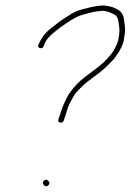

<svg xmlns="http://www.w3.org/2000/svg" viewBox="-20 -675 472 694"><path d="M155.1 -20.8C150.2 -26.6 145 -27.1 139.4 -22.2C133.8 -17.4 133.4 -12.1 138.3 -6.3C143.2 -0.4 148.6 0 154.4 -5C159.8 -9.7 160 -14.9 155.1 -20.8ZM124.9 -501C131.4 -499.7 135.8 -502.3 138.2 -509L141.5 -517C144.8 -527.9 154.8 -540.6 171.5 -555C194.3 -573.4 210.4 -585.4 219.7 -591C225.2 -594.3 231 -598 236.9 -602C252.9 -612.7 270.2 -620.2 289 -624.5C296.3 -626.2 302.7 -627.8 308.3 -629.5C313.9 -631.2 319.4 -632.3 324.8 -633L341.2 -635C358.1 -637.8 377.3 -632.4 398.6 -619C403.6 -614.4 406.9 -606.6 408.4 -595.5L411.2 -575.1C412.2 -567.2 411.9 -557.8 410.2 -547L407.5 -530C406.9 -526 403.2 -516.8 396.5 -502.5C389.8 -488.1 376.3 -470.9 356 -451C346.5 -441.7 323.7 -423.7 287.5 -397C265.5 -380.4 246.3 -360.3 229.9 -336.5C226.4 -331.5 221.4 -322 214.9 -308C208.3 -294 204.2 -284 202.6 -278C201 -272 199.3 -266.8 197.7 -262.5C196 -258.2 193.8 -252 191.2 -244C188.8 -237.3 190.9 -233.3 197.3 -232C203.8 -230.7 208.2 -233.3 210.6 -240C213.2 -248 215.4 -254.3 217.1 -259C218.8 -263.7 221.3 -271.6 224.4 -282.7C227.5 -293.9 235.9 -310.5 249.5 -332.4C254.2 -340.1 265 -351.9 281.9 -368C288.2 -374 301.5 -384.3 321.8 -399C342.1 -413.7 357.9 -426.8 369 -438.5C373.8 -443.5 378.8 -448.5 383.9 -453.5C389 -458.5 393.7 -464 398 -470C415.2 -494 425 -514 427.5 -530L430.2 -547C432.4 -560.8 432.7 -573 431 -583.5C430 -589.8 428.8 -598.2 427.5 -608.7C426.1 -619.1 421.1 -628.2 412.3 -636C399.4 -644.1 388.9 -649.1 380.7 -651C363.8 -654.9 350.8 -656.1 341.7 -654.5C335.9 -653.5 330.1 -652.7 324.4 -652C318.6 -651.3 312.6 -650.2 306.3 -648.5C300 -646.8 289.5 -644.2 274.6 -640.5C259.7 -636.9 244.2 -629.5 228 -618.5C221.7 -614.2 214.9 -609.9 207.8 -605.6C200.6 -601.3 184.6 -589.1 159.7 -569C141.8 -554.5 128.2 -535.8 118.8 -513C116.4 -506.3 118.5 -502.3 124.9 -501Z"/></svg>

Font: Proton
Style: RgCndIt
Weight: 500
Version: Version 1.017